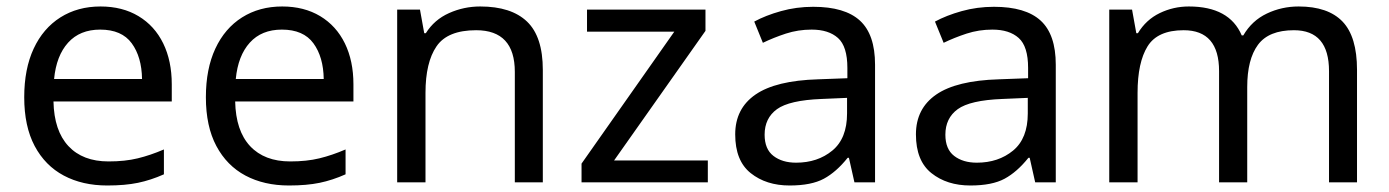

<svg xmlns="http://www.w3.org/2000/svg" viewBox="-20 -566 4313 596"><path d="M292 -545.9Q359.9 -545.9 409.9 -515.9Q460 -485.8 486.6 -431.4Q513.2 -377 513.2 -304.2V-251H146Q147.9 -160.2 192.4 -112.5Q236.8 -64.9 316.9 -64.9Q368.2 -64.9 407.5 -74.5Q446.8 -84 488.8 -102.1V-24.9Q448.2 -6.8 408.2 1.5Q368.2 9.8 313 9.8Q235.8 9.8 178 -21Q120.1 -51.8 87.6 -112.8Q55.2 -173.8 55.2 -264.2Q55.2 -352.1 84.5 -415Q113.8 -478 167.5 -512Q221.2 -545.9 292 -545.9ZM291 -474.1Q228 -474.1 191.4 -433.6Q154.8 -393.1 147.9 -320.8H420.9Q419.9 -389.2 388.9 -431.6Q357.9 -474.1 291 -474.1Z M856 -545.9Q923.8 -545.9 973.9 -515.9Q1023.9 -485.8 1050.5 -431.4Q1077.1 -377 1077.1 -304.2V-251H710Q711.9 -160.2 756.3 -112.5Q800.8 -64.9 880.9 -64.9Q932.1 -64.9 971.4 -74.5Q1010.7 -84 1052.7 -102.1V-24.9Q1012.2 -6.8 972.2 1.5Q932.1 9.8 877 9.8Q799.8 9.8 741.9 -21Q684.1 -51.8 651.6 -112.8Q619.1 -173.8 619.1 -264.2Q619.1 -352.1 648.4 -415Q677.7 -478 731.4 -512Q785.2 -545.9 856 -545.9ZM855 -474.1Q792 -474.1 755.4 -433.6Q718.8 -393.1 711.9 -320.8H984.9Q983.9 -389.2 952.9 -431.6Q921.9 -474.1 855 -474.1Z M1470.7 -545.9Q1566.9 -545.9 1616 -499Q1665 -452.1 1665 -349.1V0H1578.1V-342.8Q1578.1 -472.2 1458 -472.2Q1369.1 -472.2 1335 -422.1Q1300.8 -372.1 1300.8 -277.8V0H1212.9V-536.1H1283.7L1296.9 -462.9H1301.8Q1328.1 -504.9 1374 -525.4Q1419.9 -545.9 1470.7 -545.9Z M2177.2 0H1785.2V-58.1L2073.2 -467.8H1802.2V-536.1H2169.9V-470.2L1886.2 -67.9H2177.2Z M2504.4 -544.9Q2602.5 -544.9 2649.4 -502Q2696.3 -459 2696.3 -365.2V0H2632.3L2615.2 -76.2H2611.3Q2576.2 -32.2 2537.4 -11.2Q2498.5 9.8 2431.2 9.8Q2358.4 9.8 2310.3 -28.6Q2262.2 -66.9 2262.2 -148.9Q2262.2 -229 2325.2 -272.5Q2388.2 -315.9 2519.5 -319.8L2610.4 -323.2V-355Q2610.4 -421.9 2581.3 -448Q2552.2 -474.1 2499.5 -474.1Q2457.5 -474.1 2419.4 -461.7Q2381.3 -449.2 2348.1 -433.1L2321.3 -499Q2356.4 -518.1 2404.3 -531.5Q2452.1 -544.9 2504.4 -544.9ZM2609.4 -262.2 2530.3 -258.8Q2430.2 -254.9 2391.8 -227.1Q2353.5 -199.2 2353.5 -147.9Q2353.5 -103 2380.9 -82Q2408.2 -61 2451.2 -61Q2518.1 -61 2563.7 -98.6Q2609.4 -136.2 2609.4 -213.9Z M3065.4 -544.9Q3163.6 -544.9 3210.4 -502Q3257.3 -459 3257.3 -365.2V0H3193.4L3176.3 -76.2H3172.4Q3137.2 -32.2 3098.4 -11.2Q3059.6 9.8 2992.2 9.8Q2919.4 9.8 2871.3 -28.6Q2823.2 -66.9 2823.2 -148.9Q2823.2 -229 2886.2 -272.5Q2949.2 -315.9 3080.6 -319.8L3171.4 -323.2V-355Q3171.4 -421.9 3142.3 -448Q3113.3 -474.1 3060.5 -474.1Q3018.6 -474.1 2980.5 -461.7Q2942.4 -449.2 2909.2 -433.1L2882.3 -499Q2917.5 -518.1 2965.3 -531.5Q3013.2 -544.9 3065.4 -544.9ZM3170.4 -262.2 3091.3 -258.8Q2991.2 -254.9 2952.9 -227.1Q2914.6 -199.2 2914.6 -147.9Q2914.6 -103 2941.9 -82Q2969.2 -61 3012.2 -61Q3079.1 -61 3124.8 -98.6Q3170.4 -136.2 3170.4 -213.9Z M4011.2 -545.9Q4102.5 -545.9 4147.5 -499Q4192.4 -452.1 4192.4 -349.1V0H4105.5V-345.2Q4105.5 -472.2 3996.6 -472.2Q3918.5 -472.2 3885 -427Q3851.6 -381.8 3851.6 -295.9V0H3764.2V-345.2Q3764.2 -472.2 3654.3 -472.2Q3573.2 -472.2 3542.2 -422.1Q3511.2 -372.1 3511.2 -277.8V0H3423.3V-536.1H3494.1L3507.3 -462.9H3512.2Q3537.6 -504.9 3580.1 -525.4Q3622.6 -545.9 3670.4 -545.9Q3796.4 -545.9 3834.5 -456.1H3839.4Q3866.2 -502 3912.4 -523.9Q3958.5 -545.9 4011.2 -545.9Z"/></svg>

Font: Defago Noto Sans
Style: Regular
Weight: 400
Designer: John M. Durdin
Foundry: Lao IT Dev Co., Ltd.
Version: Version 1.000 2007 initial release